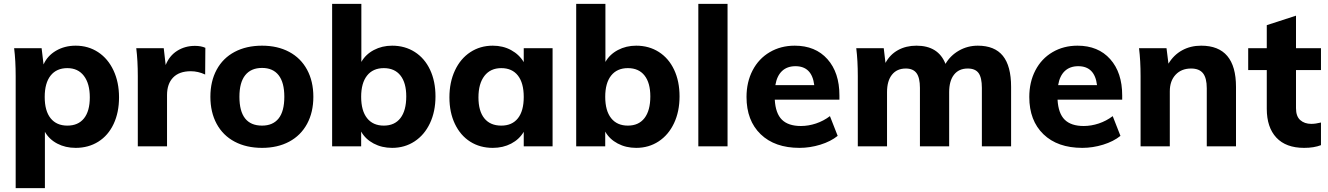

<svg xmlns="http://www.w3.org/2000/svg" viewBox="-20 -756 6861 992"><path d="M595 -253Q595 -175 567 -115.5Q539 -56 488 -24Q437 8 371 8Q318 8 276 -14Q234 -36 212 -75V216H61V-362Q61 -443 53 -507H195L205 -423Q225 -468 269.5 -494Q314 -520 371 -520Q436 -520 487 -486.5Q538 -453 566.5 -392Q595 -331 595 -253ZM444 -253Q444 -324 413.5 -364Q383 -404 328 -404Q272 -404 241.5 -365.5Q211 -327 211 -255Q211 -183 241.5 -145Q272 -107 328 -107Q384 -107 414 -144.5Q444 -182 444 -253Z M1041 -509 1040 -371Q1003 -388 966 -388Q906 -388 874.5 -355.5Q843 -323 843 -265V0H692V-362Q692 -443 684 -507H826L836 -420Q855 -468 895.5 -493.5Q936 -519 987 -519Q1019 -519 1041 -509Z M1067 -256Q1067 -336 1099.5 -396Q1132 -456 1192.5 -488Q1253 -520 1334 -520Q1414 -520 1474 -488Q1534 -456 1566.5 -396Q1599 -336 1599 -256Q1599 -176 1566.5 -116Q1534 -56 1474 -24Q1414 8 1334 8Q1253 8 1192.5 -24Q1132 -56 1099.5 -116Q1067 -176 1067 -256ZM1449 -256Q1449 -330 1419.5 -367.5Q1390 -405 1334 -405Q1277 -405 1247 -367.5Q1217 -330 1217 -256Q1217 -107 1334 -107Q1390 -107 1419.5 -144Q1449 -181 1449 -256Z M2230 -258Q2230 -180 2201.5 -119.5Q2173 -59 2122 -25.5Q2071 8 2006 8Q1953 8 1910.5 -14.5Q1868 -37 1846 -76V0H1696V-736H1847V-436Q1869 -475 1911.5 -497.5Q1954 -520 2006 -520Q2072 -520 2123 -487.5Q2174 -455 2202 -395.5Q2230 -336 2230 -258ZM2079 -258Q2079 -328 2049 -366Q2019 -404 1963 -404Q1907 -404 1876.5 -365.5Q1846 -327 1846 -256Q1846 -184 1876.5 -145.5Q1907 -107 1963 -107Q2019 -107 2049 -146Q2079 -185 2079 -258Z M2835 -507V0H2686V-75Q2663 -36 2621 -14Q2579 8 2526 8Q2460 8 2409.5 -24Q2359 -56 2330.5 -115.5Q2302 -175 2302 -253Q2302 -331 2330.5 -392Q2359 -453 2410 -486.5Q2461 -520 2526 -520Q2579 -520 2621 -497Q2663 -474 2686 -435V-507ZM2686 -255Q2686 -327 2656 -365.5Q2626 -404 2570 -404Q2514 -404 2483 -364Q2452 -324 2452 -253Q2452 -182 2482.5 -144.5Q2513 -107 2570 -107Q2626 -107 2656 -145Q2686 -183 2686 -255Z M3491 -258Q3491 -180 3462.5 -119.5Q3434 -59 3383 -25.5Q3332 8 3267 8Q3214 8 3171.5 -14.5Q3129 -37 3107 -76V0H2957V-736H3108V-436Q3130 -475 3172.5 -497.5Q3215 -520 3267 -520Q3333 -520 3384 -487.5Q3435 -455 3463 -395.5Q3491 -336 3491 -258ZM3340 -258Q3340 -328 3310 -366Q3280 -404 3224 -404Q3168 -404 3137.5 -365.5Q3107 -327 3107 -256Q3107 -184 3137.5 -145.5Q3168 -107 3224 -107Q3280 -107 3310 -146Q3340 -185 3340 -258Z M3588 0V-736H3739V0Z M4317 -241H3983Q3987 -170 4020 -137.5Q4053 -105 4118 -105Q4157 -105 4196 -118Q4235 -131 4268 -156L4308 -54Q4272 -25 4218.5 -8.5Q4165 8 4111 8Q3983 8 3910 -62.5Q3837 -133 3837 -255Q3837 -332 3868.5 -392.5Q3900 -453 3957 -486.5Q4014 -520 4086 -520Q4193 -520 4255 -450.5Q4317 -381 4317 -263ZM3986 -316H4187Q4175 -414 4090 -414Q4047 -414 4020.5 -389Q3994 -364 3986 -316Z M5204 -307V0H5053V-302Q5053 -355 5036 -378.5Q5019 -402 4980 -402Q4934 -402 4909 -370Q4884 -338 4884 -280V0H4733V-302Q4733 -354 4715.5 -378Q4698 -402 4660 -402Q4614 -402 4588.5 -370Q4563 -338 4563 -280V0H4412V-362Q4412 -443 4404 -507H4546L4555 -431Q4578 -474 4619.5 -497Q4661 -520 4715 -520Q4828 -520 4865 -426Q4890 -469 4934.5 -494.5Q4979 -520 5032 -520Q5119 -520 5161.5 -467.5Q5204 -415 5204 -307Z M5778 -241H5444Q5448 -170 5481 -137.5Q5514 -105 5579 -105Q5618 -105 5657 -118Q5696 -131 5729 -156L5769 -54Q5733 -25 5679.5 -8.5Q5626 8 5572 8Q5444 8 5371 -62.5Q5298 -133 5298 -255Q5298 -332 5329.5 -392.5Q5361 -453 5418 -486.5Q5475 -520 5547 -520Q5654 -520 5716 -450.5Q5778 -381 5778 -263ZM5447 -316H5648Q5636 -414 5551 -414Q5508 -414 5481.5 -389Q5455 -364 5447 -316Z M6366 -307V0H6215V-300Q6215 -353 6195.5 -377.5Q6176 -402 6134 -402Q6084 -402 6054 -370Q6024 -338 6024 -284V0H5873V-362Q5873 -443 5865 -507H6007L6017 -427Q6044 -472 6087.5 -496Q6131 -520 6186 -520Q6366 -520 6366 -307Z M6676 -394V-197Q6676 -155 6698 -135.5Q6720 -116 6755 -116Q6777 -116 6805 -123V-6Q6769 8 6718 8Q6624 8 6574.5 -45Q6525 -98 6525 -194V-394H6429V-507H6525V-626L6676 -675V-507H6805V-394Z"/></svg>

Font: Muli ExtraBold
Style: Regular
Weight: 800
Designer: Vernon Adams
Foundry: Vernon Adams
Version: Version 2.000